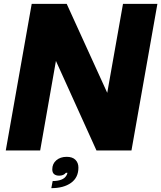

<svg xmlns="http://www.w3.org/2000/svg" viewBox="-20 -783 839 999"><path d="M189 0H10L145 -763H327L538 -300L620 -763H799L664 0H482L271 -466ZM254 159Q280 159 298.5 152Q317 145 325 131Q329 126 331 116H323Q311 131 288 131Q271 131 261.5 123Q252 115 252 98Q252 69 273 51Q294 33 327 33Q357 33 372.5 48.5Q388 64 388 89Q388 141 349.5 168.5Q311 196 247 196Z"/></svg>

Font: Open Sauce One Black Italic
Style: Regular
Weight: 900
Italic angle: -10°
Designer: Alfredo Marco Pradil
Foundry: Creative Sauce Fz LLC
Version: Version 1.477